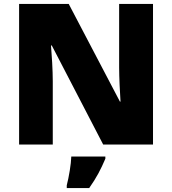

<svg xmlns="http://www.w3.org/2000/svg" viewBox="-20 -785 874 975"><path d="M757 -51V-765H585V-442C585 -393 589 -315 592 -269H589L329 -765H77V-51H248V-373C248 -426 243 -508 239 -554H243L504 -51ZM515 21V10H342C341 48 330 114 319 156V170H433C471 116 492 75 515 21Z"/></svg>

Font: Noto Sans Tamil UI Black
Style: Regular
Weight: 900
Designer: Jelle Bosma - Monotype Design Team
Foundry: Monotype Imaging Inc.
Version: Version 2.004